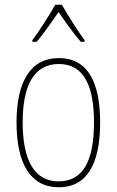

<svg xmlns="http://www.w3.org/2000/svg" viewBox="-20 -834 495 813"><path d="M242 -814H214C190 -771 143 -698 117 -664V-657H135C165 -691 202 -746 228 -783C255 -744 291 -692 322 -657H338V-664C319 -689 267 -769 242 -814ZM404 -315C404 -479 356 -588 229 -588C111 -588 50 -491 50 -316C50 -139 110 -41 229 -41C347 -41 404 -138 404 -315ZM76 -316C76 -474 125 -563 229 -563C339 -563 378 -464 378 -316C378 -153 332 -66 228 -66C124 -66 76 -158 76 -316Z"/></svg>

Font: Noto Sans Tamil UI Condensed Thin
Style: Regular
Weight: 100
Width: 3
Designer: Jelle Bosma - Monotype Design Team
Foundry: Monotype Imaging Inc.
Version: Version 2.004